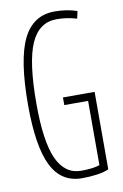

<svg xmlns="http://www.w3.org/2000/svg" viewBox="-83 -759 526 818"><g transform="rotate(-10 180.0 -350.0)"><path d="M32 -337Q32 -533 75.5 -621.5Q119 -710 212 -710Q265 -710 309 -695L302 -663Q260 -676 215 -676Q139 -676 103.5 -596.5Q68 -517 68 -336Q68 -173 102 -97.5Q136 -22 207 -22Q258 -22 287 -32V-310H184V-343H321V-8Q302 1 271 5.5Q240 10 205 10Q115 10 73.5 -74Q32 -158 32 -337Z"/></g></svg>

Font: Georama Condensed ExtraLight
Style: Regular
Weight: 200
Width: 3
Designer: Jean-Baptiste Levee
Foundry: Production Type
Version: Version 1.000